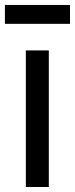

<svg xmlns="http://www.w3.org/2000/svg" viewBox="-35 -747 300 767"><path d="M160 0H68.2V-545.6H160ZM244.6 -651.8H-15.4V-727.2H244.6Z"/></svg>

Font: Myanmar Handwriting
Style: Regular
Weight: 400
Designer: Khon Soe Zaw Thu
Foundry: PaOh Unicode khonsoezawthu@gmail.com and @hotmail.com
Version: Version 1.30 November 9, 2016